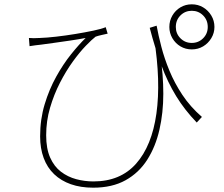

<svg xmlns="http://www.w3.org/2000/svg" viewBox="-20 -818 1040 890"><path d="M706 -699Q714 -655 728 -601Q742 -547 765.5 -490Q789 -433 825.5 -378Q862 -323 916 -276L892 -250Q836 -308 796.5 -372.5Q757 -437 728 -515Q699 -593 674 -689ZM114 -642Q134 -640 165 -642Q196 -643 240 -648Q284 -653 329.5 -660.5Q375 -668 413 -676Q451 -684 470 -692L479 -662Q470 -660 452 -656Q434 -652 423 -648Q406 -635 377.5 -605.5Q349 -576 317.5 -532.5Q286 -489 258 -434.5Q230 -380 212 -318.5Q194 -257 194 -191Q194 -129 212.5 -87.5Q231 -46 262.5 -22Q294 2 333 12.5Q372 23 413 23Q538 23 611 -59.5Q684 -142 705 -291.5Q726 -441 694 -642L723 -563Q737 -472 737 -383.5Q737 -295 719 -216.5Q701 -138 662.5 -77.5Q624 -17 562 17.5Q500 52 412 52Q354 52 308.5 36Q263 20 231 -10.5Q199 -41 182.5 -85.5Q166 -130 166 -186Q166 -265 187 -334.5Q208 -404 240.5 -462.5Q273 -521 309.5 -566.5Q346 -612 377 -642Q346 -636 305.5 -630Q265 -624 228.5 -619Q192 -614 170 -611Q157 -610 144 -608Q131 -606 117 -604ZM795 -693Q795 -662 816.5 -640.5Q838 -619 869 -619Q900 -619 921.5 -640.5Q943 -662 943 -693Q943 -725 921.5 -746.5Q900 -768 869 -768Q838 -768 816.5 -746.5Q795 -725 795 -693ZM765 -693Q765 -722 779 -746Q793 -770 816.5 -784Q840 -798 869 -798Q898 -798 921.5 -784Q945 -770 959.5 -746Q974 -722 974 -693Q974 -665 959.5 -641Q945 -617 921.5 -603Q898 -589 869 -589Q840 -589 816.5 -603Q793 -617 779 -641Q765 -665 765 -693Z"/></svg>

Font: Noto Sans SC Thin Thin
Style: Regular
Weight: 250
Version: Version 2.004-H2;hotconv 1.0.118;makeotfexe 2.5.65603